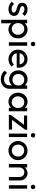

<svg xmlns="http://www.w3.org/2000/svg" viewBox="2002 -2728 934 4979"><g transform="rotate(90 2469.5 -238.0)"><path d="M217 10Q177 10 141.5 -0.5Q106 -11 76 -30.5Q46 -50 24 -77L82 -135Q108 -103 142 -87.5Q176 -72 218 -72Q260 -72 283 -86.5Q306 -101 306 -127Q306 -153 287.5 -167.5Q269 -182 240 -191.5Q211 -201 178.5 -210.5Q146 -220 117 -235Q88 -250 69.5 -276Q51 -302 51 -345Q51 -388 72 -419.5Q93 -451 130.5 -468Q168 -485 221 -485Q277 -485 320.5 -465.5Q364 -446 392 -407L334 -349Q314 -375 284.5 -389Q255 -403 218 -403Q179 -403 158.5 -389.5Q138 -376 138 -352Q138 -328 156 -315Q174 -302 203.5 -293Q233 -284 265 -274.5Q297 -265 326 -249Q355 -233 373.5 -206Q392 -179 392 -135Q392 -68 344.5 -29Q297 10 217 10Z M743 10Q689 10 645.5 -12.5Q602 -35 576 -75Q550 -115 547 -166V-309Q550 -361 576.5 -400.5Q603 -440 646.5 -462.5Q690 -485 743 -485Q808 -485 860.5 -452Q913 -419 943 -363Q973 -307 973 -237Q973 -167 943 -111Q913 -55 860.5 -22.5Q808 10 743 10ZM493 199V-475H583V-350L566 -235L583 -119V199ZM728 -75Q773 -75 807 -96Q841 -117 861 -153.5Q881 -190 881 -238Q881 -285 861 -322Q841 -359 807 -379.5Q773 -400 729 -400Q684 -400 650 -379.5Q616 -359 597 -322Q578 -285 578 -237Q578 -190 596.5 -153.5Q615 -117 649.5 -96Q684 -75 728 -75Z M1076 0V-475H1166V0ZM1121 -570Q1096 -570 1080 -586.5Q1064 -603 1064 -628Q1064 -652 1080 -668.5Q1096 -685 1121 -685Q1146 -685 1162 -668.5Q1178 -652 1178 -628Q1178 -603 1162 -586.5Q1146 -570 1121 -570Z M1519 10Q1448 10 1391 -22.5Q1334 -55 1301 -111Q1268 -167 1268 -238Q1268 -308 1300.5 -364Q1333 -420 1388.5 -452.5Q1444 -485 1513 -485Q1579 -485 1629.5 -455Q1680 -425 1708.5 -372Q1737 -319 1737 -252Q1737 -242 1736 -230.5Q1735 -219 1732 -204H1331V-279H1684L1651 -250Q1651 -298 1634 -331.5Q1617 -365 1586 -383.5Q1555 -402 1511 -402Q1465 -402 1430 -382Q1395 -362 1376 -326Q1357 -290 1357 -241Q1357 -191 1377 -153.5Q1397 -116 1434 -95.5Q1471 -75 1519 -75Q1559 -75 1592.5 -89Q1626 -103 1650 -131L1708 -72Q1674 -32 1624.5 -11Q1575 10 1519 10Z M2032 209Q1959 209 1902.5 182Q1846 155 1812 106L1870 47Q1899 84 1939 103.5Q1979 123 2034 123Q2107 123 2149.5 84.5Q2192 46 2192 -19V-137L2208 -244L2192 -350V-475H2282V-19Q2282 49 2250.5 100Q2219 151 2162.5 180Q2106 209 2032 209ZM2032 -8Q1967 -8 1915.5 -39Q1864 -70 1834 -124.5Q1804 -179 1804 -247Q1804 -315 1834 -368.5Q1864 -422 1915.5 -453.5Q1967 -485 2032 -485Q2088 -485 2131 -463Q2174 -441 2199.5 -401.5Q2225 -362 2227 -309V-183Q2224 -131 2198.5 -91.5Q2173 -52 2130 -30Q2087 -8 2032 -8ZM2050 -93Q2094 -93 2127.5 -112Q2161 -131 2179 -165.5Q2197 -200 2197 -246Q2197 -292 2178.5 -326.5Q2160 -361 2127 -380.5Q2094 -400 2049 -400Q2004 -400 1970 -380.5Q1936 -361 1916.5 -326.5Q1897 -292 1897 -247Q1897 -202 1916.5 -167Q1936 -132 1970.5 -112.5Q2005 -93 2050 -93Z M2616 10Q2551 10 2498 -22.5Q2445 -55 2414.5 -111Q2384 -167 2384 -237Q2384 -307 2414.5 -363Q2445 -419 2497.5 -452Q2550 -485 2616 -485Q2670 -485 2712.5 -462.5Q2755 -440 2781 -400.5Q2807 -361 2810 -309V-166Q2807 -115 2781.5 -75Q2756 -35 2713.5 -12.5Q2671 10 2616 10ZM2631 -75Q2698 -75 2739 -120.5Q2780 -166 2780 -237Q2780 -286 2761.5 -322.5Q2743 -359 2709 -379.5Q2675 -400 2630 -400Q2585 -400 2550.5 -379Q2516 -358 2496.5 -321.5Q2477 -285 2477 -238Q2477 -190 2496.5 -153.5Q2516 -117 2551 -96Q2586 -75 2631 -75ZM2774 0V-128L2791 -244L2774 -359V-475H2865V0Z M2958 -49 3240 -426H3346L3064 -49ZM2958 0V-49L3038 -82H3340V0ZM2975 -393V-475H3346V-426L3263 -393Z M3444 0V-475H3534V0ZM3489 -570Q3464 -570 3448 -586.5Q3432 -603 3432 -628Q3432 -652 3448 -668.5Q3464 -685 3489 -685Q3514 -685 3530 -668.5Q3546 -652 3546 -628Q3546 -603 3530 -586.5Q3514 -570 3489 -570Z M3884 10Q3814 10 3758 -23Q3702 -56 3669 -112.5Q3636 -169 3636 -239Q3636 -308 3669 -363.5Q3702 -419 3758 -452Q3814 -485 3884 -485Q3953 -485 4009.5 -452.5Q4066 -420 4099 -364Q4132 -308 4132 -239Q4132 -169 4099 -112.5Q4066 -56 4009.5 -23Q3953 10 3884 10ZM3884 -77Q3929 -77 3964 -98Q3999 -119 4019 -155.5Q4039 -192 4039 -239Q4039 -285 4018.5 -321Q3998 -357 3963.5 -377.5Q3929 -398 3884 -398Q3839 -398 3804 -377.5Q3769 -357 3749 -321Q3729 -285 3729 -239Q3729 -192 3749 -155.5Q3769 -119 3804 -98Q3839 -77 3884 -77Z M4569 0V-277Q4569 -331 4535 -366Q4501 -401 4447 -401Q4411 -401 4383 -385Q4355 -369 4339 -341Q4323 -313 4323 -277L4286 -298Q4286 -352 4310 -394Q4334 -436 4377 -460.5Q4420 -485 4474 -485Q4528 -485 4569.5 -458Q4611 -431 4635 -387.5Q4659 -344 4659 -295V0ZM4233 0V-475H4323V0Z M4782 0V-475H4872V0ZM4827 -570Q4802 -570 4786 -586.5Q4770 -603 4770 -628Q4770 -652 4786 -668.5Q4802 -685 4827 -685Q4852 -685 4868 -668.5Q4884 -652 4884 -628Q4884 -603 4868 -586.5Q4852 -570 4827 -570Z"/></g></svg>

Font: Outfit Thin
Style: Regular
Weight: 400
Version: Version 1.100;gftools[0.9.27]